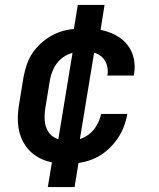

<svg xmlns="http://www.w3.org/2000/svg" viewBox="-20 -653 640 775"><path d="M254 8Q230 8 206.5 5Q183 2 161.5 -5.5Q140 -13 121.5 -26Q103 -39 89.5 -56Q76 -73 67 -94Q58 -115 54.5 -138Q51 -161 52 -184.5Q53 -208 57 -232L75 -342Q80 -369 89.5 -396Q99 -423 116.5 -446.5Q134 -470 157.5 -488.5Q181 -507 207.5 -518.5Q234 -530 261.5 -534Q289 -538 317 -538Q344 -538 371.5 -534.5Q399 -531 424 -521.5Q449 -512 469.5 -496.5Q490 -481 503.5 -458.5Q517 -436 521.5 -409Q526 -382 521 -354Q521 -353 520.5 -351.5Q520 -350 520 -348H413Q413 -349 413.5 -349.5Q414 -350 414 -351Q417 -372 411 -391.5Q405 -411 391 -423.5Q377 -436 357 -441Q337 -446 317 -446Q293 -446 268.5 -438.5Q244 -431 225 -414Q206 -397 195.5 -374Q185 -351 181 -327L163 -217Q159 -192 160.5 -167.5Q162 -143 173.5 -123.5Q185 -104 207 -94Q229 -84 254 -84Q276 -84 299 -90.5Q322 -97 341 -112.5Q360 -128 371.5 -149Q383 -170 388 -193H494Q489 -165 478.5 -138.5Q468 -112 451 -88.5Q434 -65 411.5 -45.5Q389 -26 362.5 -14Q336 -2 308.5 3Q281 8 254 8ZM173 102 199 -54 209 -52 280 -484H324L271 -491L294 -633H402L377 -476L366 -478L295 -46H251L304 -39L281 102Z"/></svg>

Font: Iosevka Curly SmBdExObl
Style: Regular
Weight: 600
Width: 7
Italic angle: -9°
Monospace: yes
Designer: Belleve Invis
Foundry: Belleve Invis
Version: Version 11.1.0; ttfautohint (v1.8.3)